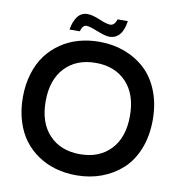

<svg xmlns="http://www.w3.org/2000/svg" viewBox="-95 -970 1011 1077"><g transform="rotate(10 410.0 -431.0)"><path d="M410.2 -740.2Q487.3 -740.2 553.7 -715.6Q620.1 -690.9 670.9 -644.3Q721.7 -597.7 750.7 -524.4Q779.8 -451.2 779.8 -359.9Q779.8 -268.6 750.7 -195.3Q721.7 -122.1 670.9 -75.7Q620.1 -29.3 553.7 -4.6Q487.3 20 410.2 20Q348.6 20 293.7 4.6Q238.8 -10.7 192.1 -42Q145.5 -73.2 111.8 -117.9Q78.1 -162.6 59.1 -224.6Q40 -286.6 40 -359.9Q40 -433.1 59.1 -495.1Q78.1 -557.1 111.8 -601.8Q145.5 -646.5 191.9 -678Q238.3 -709.5 293.5 -724.9Q348.6 -740.2 410.2 -740.2ZM235.1 -551.3Q169.9 -482.4 169.9 -359.9Q169.9 -237.3 235.1 -168.7Q300.3 -100.1 410.2 -100.1Q520 -100.1 585 -168.7Q649.9 -237.3 649.9 -359.9Q649.9 -482.4 585 -551.3Q520 -620.1 410.2 -620.1Q300.3 -620.1 235.1 -551.3ZM231.9 -778.8Q238.8 -823.7 259.8 -852.8Q280.8 -881.8 317.9 -881.8Q344.7 -881.8 387.2 -863.8Q431.2 -845.2 451.2 -845.2Q476.1 -845.2 487.8 -881.8H545.9Q531.2 -777.8 457 -777.8Q435.1 -777.8 387.2 -796.9Q339.4 -815.9 323.2 -815.9Q300.3 -815.9 290 -778.8Z"/></g></svg>

Font: Miedinger*
Style: Bold
Weight: 700
Version: Version 001.000